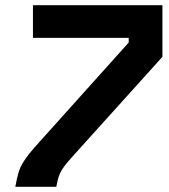

<svg xmlns="http://www.w3.org/2000/svg" viewBox="-20 -720 652 740"><path d="M107 -700H606V-501L266 -124Q239 -95 223.5 -73Q208 -51 202 -24L197 0H39L45 -30Q49 -48 54 -63Q59 -78 69 -94Q79 -110 94 -129Q109 -148 133 -174L476 -556V-574H107Z"/></svg>

Font: Space Mono
Style: Bold Italic
Weight: 700
Italic angle: -12°
Monospace: yes
Designer: Colophon Foundry / Benjamin Critton
Foundry: Colophon Foundry
Version: Version 1.000;PS 1.000;hotconv 1.0.81;makeotf.lib2.5.63406